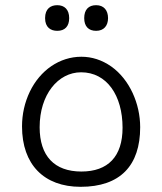

<svg xmlns="http://www.w3.org/2000/svg" viewBox="-20 -711 626 741"><path d="M201 -592C230 -592 247 -609 247 -641C247 -674 229 -691 201 -691C176 -691 154 -678 154 -641C154 -605 176 -592 201 -592ZM351 -592C381 -592 397 -612 397 -641C397 -671 381 -691 351 -691C322 -691 305 -674 305 -641C305 -609 322 -592 351 -592ZM291 10C444 10 521 -72 521 -220C521 -311 480 -404 410 -454C373 -480 334 -492 294 -492C210 -492 135 -440 95 -357C75 -315 65 -270 65 -223C65 -76 150 10 291 10ZM294 -49C190 -49 133 -109 133 -220C133 -346 204 -432 293 -432C392 -432 453 -343 453 -218C453 -107 397 -49 294 -49Z"/></svg>

Font: Noto Kufi Arabic Light
Style: Regular
Weight: 300
Designer: Monotype Design Team, David Williams, Khaled Hosny
Foundry: Google LLC
Version: Version 2.109